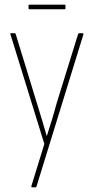

<svg xmlns="http://www.w3.org/2000/svg" viewBox="-20 -622 403 827"><path d="M118 185Q117 185 115.5 183.5Q114 182 115 180L171 -2L25 -474Q23 -479 27 -479H43Q47 -479 48 -474L140 -174Q151 -140 161 -105.5Q171 -71 181 -37H182Q193 -71 203.5 -105.5Q214 -140 223 -174L316 -474Q318 -479 321 -479H335Q341 -479 339 -473L137 182Q136 185 132 185ZM107 -582Q103 -582 103 -585V-599Q103 -602 107 -602H258Q262 -602 262 -599V-585Q262 -582 258 -582Z"/></svg>

Font: Sofia Sans Condensed Thin
Style: Regular
Weight: 250
Version: Version 4.100